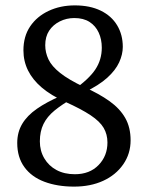

<svg xmlns="http://www.w3.org/2000/svg" viewBox="-20 -680 550 713"><path d="M255 13Q193 13 145 -5Q97 -23 70.5 -59.5Q44 -96 44 -149Q44 -189 62.5 -220Q81 -251 117 -276Q153 -301 204 -323L209 -334L250 -315Q210 -292 182.5 -269.5Q155 -247 141.5 -219.5Q128 -192 128 -155Q128 -120 144.5 -92Q161 -64 190 -48.5Q219 -33 258 -33Q313 -33 346 -67Q379 -101 379 -151Q379 -181 365 -205Q351 -229 316.5 -252Q282 -275 222 -302Q169 -326 135 -355Q101 -384 84 -418.5Q67 -453 67 -493Q67 -545 92 -582Q117 -619 160.5 -639.5Q204 -660 258 -660Q314 -660 354 -640.5Q394 -621 415 -586Q436 -551 436 -506Q436 -478 422.5 -448.5Q409 -419 378 -391Q347 -363 293 -337L289 -327L253 -346Q310 -386 334 -422Q358 -458 358 -503Q358 -534 346.5 -559Q335 -584 312.5 -598.5Q290 -613 256 -613Q227 -613 202 -600.5Q177 -588 162.5 -566Q148 -544 148 -512Q148 -485 160 -459.5Q172 -434 203.5 -409Q235 -384 292 -357Q348 -332 386.5 -304.5Q425 -277 445 -242Q465 -207 465 -159Q465 -109 437.5 -69.5Q410 -30 363 -8.5Q316 13 255 13Z"/></svg>

Font: Source Serif 4 18pt
Style: Regular
Weight: 400
Designer: Frank Grießhammer
Foundry: Adobe Systems Incorporated
Version: Version 4.004;hotconv 1.0.116;makeotfexe 2.5.65601